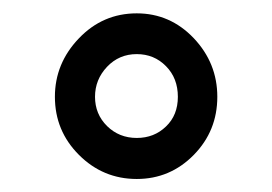

<svg xmlns="http://www.w3.org/2000/svg" viewBox="-20 -741 414 292"><path d="M63.5 -593.8C63.5 -559.2 75.7 -529.8 100.1 -505.4C124.5 -481 153.8 -468.8 188 -468.8C221.8 -468.8 250.7 -481 274.7 -505.4C298.6 -529.8 310.5 -559.2 310.5 -593.8C310.5 -627.9 298.6 -657.6 274.7 -682.9C250.7 -708.1 221.8 -720.7 188 -720.7C153.5 -720.7 124.1 -708 99.9 -682.6C75.6 -657.2 63.5 -627.6 63.5 -593.8ZM188 -531.2C170.1 -531.2 155 -537.3 142.8 -549.3C130.6 -561.4 124.5 -576.2 124.5 -593.8C124.5 -611.3 130.6 -626.5 142.8 -639.4C155 -652.3 170.1 -658.7 188 -658.7C205.6 -658.7 220.4 -652.6 232.4 -640.4C244.5 -628.2 250.5 -612.6 250.5 -593.8C250.5 -575.2 244.5 -560.1 232.4 -548.6C220.4 -537 205.6 -531.2 188 -531.2Z"/></svg>

Font: Roboto1
Style: rg
Weight: 400
Designer: Google
Version: Version 2.137; 2017